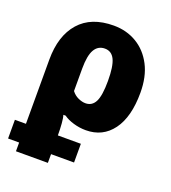

<svg xmlns="http://www.w3.org/2000/svg" viewBox="-146 -665 901 1012"><g transform="rotate(20 304.5 -159.5)"><path d="M60 240V191H-2V86H60V-274Q60 -408 126.5 -483.5Q193 -559 319 -559Q391 -559 448 -525Q505 -491 538 -427.5Q571 -364 571 -274Q571 -138 516.5 -64Q462 10 367 10Q332 10 298 0Q264 -10 242 -26H229Q234 -12 236.5 19Q239 50 239 86H368V191H239V240ZM317 -123Q354 -123 371.5 -157.5Q389 -192 389 -274Q389 -356 371.5 -392.5Q354 -429 316 -429Q278 -429 258.5 -395.5Q239 -362 239 -289V-163Q254 -143 276 -133Q298 -123 317 -123Z"/></g></svg>

Font: Noto Sans Disp ExtBd
Style: Regular
Weight: 800
Designer: Monotype Design Team
Foundry: Monotype Imaging Inc.
Version: Version 2.000;GOOG;noto-source:20170915:90ef993387c0; ttfaut